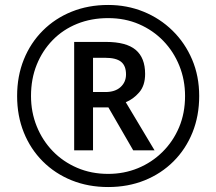

<svg xmlns="http://www.w3.org/2000/svg" viewBox="-20 -744 872 774"><path d="M279 -138V-575H407Q489 -575 527 -543Q565 -511 565 -446Q565 -399 541 -371.5Q517 -344 487 -332L603 -138H517L417 -311H355V-138ZM405 -373Q444 -373 466 -393Q488 -413 488 -444Q488 -479 468 -495Q448 -511 404 -511H355V-373ZM416 10Q336 10 269 -17Q202 -44 152.5 -93.5Q103 -143 76 -210Q49 -277 49 -357Q49 -437 76 -504Q103 -571 152.5 -620.5Q202 -670 269 -697Q336 -724 416 -724Q492 -724 558.5 -697Q625 -670 675.5 -620.5Q726 -571 754.5 -504Q783 -437 783 -357Q783 -277 756 -210Q729 -143 679.5 -93.5Q630 -44 563 -17Q496 10 416 10ZM416 -43Q480 -43 536 -66Q592 -89 635 -131.5Q678 -174 702 -231Q726 -288 726 -357Q726 -422 703 -479Q680 -536 638.5 -579Q597 -622 540.5 -646.5Q484 -671 416 -671Q348 -671 291 -648Q234 -625 192.5 -582.5Q151 -540 128 -483Q105 -426 105 -357Q105 -292 128 -235Q151 -178 192.5 -135Q234 -92 291 -67.5Q348 -43 416 -43Z"/></svg>

Font: Noto Sans Lao Looped
Style: Regular
Weight: 400
Designer: Mark Frömberg, Ben Mitchell
Foundry: The Fontpad Ltd
Version: Version 1.001